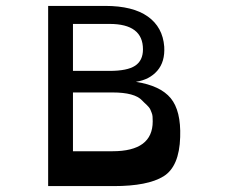

<svg xmlns="http://www.w3.org/2000/svg" viewBox="-20 -630 773 650"><path d="M143 0V-610H336Q430 -610 480.5 -574Q531 -538 536 -472Q539 -421 512.5 -390.5Q486 -360 440 -353Q523 -340 558 -297.5Q593 -255 590 -166Q587 -66 533.5 -33Q480 0 365 0ZM227 -390H351Q411 -390 437.5 -407.5Q464 -425 464 -463Q464 -549 351 -549H227ZM227 -118H361Q497 -118 497 -219Q497 -228 496.5 -235Q496 -242 493.5 -248Q491 -254 489.5 -258Q488 -262 484 -267Q480 -272 477.5 -274Q475 -276 469.5 -281.5Q464 -287 461 -290Q436 -317 361 -317H227Z"/></svg>

Font: OpenDyslexic
Style: Regular
Weight: 400
Designer: Abbie Gonzalez
Version: Version 0.920;hotconv 1.0.109;makeotfexe 2.5.65596